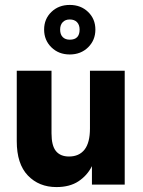

<svg xmlns="http://www.w3.org/2000/svg" viewBox="-20 -749 580 779"><path d="M209 10Q138 10 93 -37Q48 -84 48 -176V-462H189V-208Q189 -158 207 -136Q225 -114 260 -114Q301 -114 323 -142Q345 -170 345 -228V-462H486V0H353V-75Q334 -37 298.5 -13.5Q263 10 209 10ZM263 -528Q218 -528 188.5 -557Q159 -586 159 -629Q159 -672 188.5 -700.5Q218 -729 263 -729Q308 -729 337.5 -700.5Q367 -672 367 -629Q367 -586 337.5 -557Q308 -528 263 -528ZM263 -588Q303 -588 303 -629Q303 -648 292.5 -659Q282 -670 263 -670Q245 -670 234.5 -659Q224 -648 224 -629Q224 -609 234.5 -598.5Q245 -588 263 -588Z"/></svg>

Font: Tilda Sans Extra Bold
Style: Regular
Weight: 800
Designer: ParaType Ltd
Foundry: ParaType Ltd
Version: Version 1.009